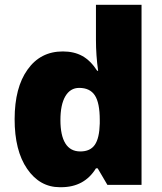

<svg xmlns="http://www.w3.org/2000/svg" viewBox="-20 -780 683 810"><path d="M577.1 0H433.1L392.1 -69.8H384.8Q335.9 9.8 237.8 9.8Q235.4 9.8 232.4 9.8Q147.9 9.8 94.7 -67.4Q41.5 -144.5 41.7 -277.8Q42 -411.1 96.2 -486.3Q150.4 -563 245.1 -563Q292.5 -563 327.1 -543.9Q361.8 -524.9 390.1 -481.4H394Q384.8 -545.9 384.8 -611.8V-759.8H577.1ZM400.9 -273.9Q400.9 -346.2 380.1 -377.7Q359.4 -409.2 314 -409.2Q276.4 -409.2 255.6 -373.8Q234.9 -338.4 234.9 -273.4Q234.9 -208.5 255.9 -174.8Q276.9 -141.1 318.8 -141.1Q360.8 -141.1 380.1 -169.2Q399.4 -197.3 400.9 -258.8Z"/></svg>

Font: Open Sans Hebrew Extra Bold
Style: Regular
Weight: 800
Foundry: Ascender Corporation, Yanek Iontef
Version: Version 2.001;PS 002.001;hotconv 1.0.70;makeotf.lib2.5.58329